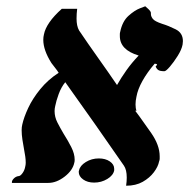

<svg xmlns="http://www.w3.org/2000/svg" viewBox="-20 -583 603 612"><path d="M232 -40Q235 -55 253.5 -66.5Q272 -78 295 -78Q316 -78 330 -68.5Q344 -59 344 -45V-40Q341 -24 322 -12.5Q303 -1 280 -1Q259 -1 245 -11Q231 -21 231 -35Q231 -38 232 -40ZM562 -441Q559 -425 546.5 -405Q534 -385 521.5 -370.5Q509 -356 504 -356Q489 -356 483.5 -360.5Q478 -365 476 -372H477Q477 -372 480 -375.5Q483 -379 473 -380Q449 -352 434 -325Q419 -298 415 -275Q412 -262 412 -250Q412 -238 415 -230H411Q424 -213 436.5 -195Q449 -177 462 -159Q489 -120 489 -85Q489 -81 489 -77Q489 -73 487 -68Q484 -52 470.5 -34Q457 -16 435 -3.5Q413 9 382 9Q383 2 383.5 -4.5Q384 -11 384 -17Q384 -42 375 -55Q326 -126 282 -188.5Q238 -251 188 -321Q175 -305 167 -283Q159 -261 156 -245Q155 -241 154.5 -237Q154 -233 154 -229Q154 -210 163 -192.5Q172 -175 182 -158Q196 -136 207 -114.5Q218 -93 218 -74Q218 -68 217 -65Q212 -40 186 -20Q160 0 134 0H18V-3Q18 -8 24.5 -14.5Q31 -21 41 -22Q46 -23 52 -31.5Q58 -40 60 -50Q61 -54 61.5 -57.5Q62 -61 62 -64Q62 -74 60.5 -84.5Q59 -95 57 -105Q54 -121 51.5 -137.5Q49 -154 49 -168Q49 -173 49.5 -177.5Q50 -182 51 -186Q56 -209 70 -239Q84 -269 108.5 -299Q133 -329 167 -351Q162 -359 155.5 -367Q149 -375 144 -382Q118 -423 118 -456Q118 -461 118.5 -465Q119 -469 120 -473Q127 -510 177 -555H226Q225 -547 224.5 -539.5Q224 -532 224 -524Q224 -500 232 -486Q261 -443 292 -399.5Q323 -356 353 -312Q366 -335 383 -359Q400 -383 422 -406Q362 -424 362 -468Q362 -471 362 -474.5Q362 -478 363 -481Q370 -515 389.5 -532.5Q409 -550 426 -556.5Q443 -563 443 -563Q456 -552 458.5 -548Q461 -544 461 -542V-538Q461 -531 467 -523Q473 -515 497 -507Q517 -501 540 -489.5Q563 -478 563 -452Q563 -449 562.5 -446.5Q562 -444 562 -441Z"/></svg>

Font: Libertinus Serif SemiBold
Style: Italic
Weight: 600
Italic angle: -11.5°
Designer: Philipp H. Poll, Khaled Hosny
Foundry: Caleb Maclennan
Version: Version 7.051;RELEASE